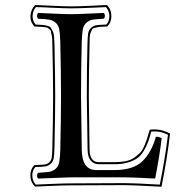

<svg xmlns="http://www.w3.org/2000/svg" viewBox="-20 -701 752 759"><path d="M303.2 -108.9Q304.7 -28.8 359.9 -28.8H433.1Q506.3 -28.8 542.5 -63.2Q578.6 -97.7 596.2 -160.2Q606 -161.6 619.1 -154.8Q610.8 -84 593.3 4.9Q501 0 473.6 0H261.2Q246.1 0 200.7 2.2Q155.3 4.4 130.9 4.9Q126.5 0.5 126.5 -6.6Q126.5 -13.7 130.9 -18.1Q160.6 -19.5 174.3 -21.7Q188 -23.9 199.5 -33.4Q210.9 -43 214.1 -60.1Q217.3 -77.1 218.3 -108.9Q221.2 -233.4 221.2 -320.8Q221.2 -411.1 218.3 -536.1Q217.3 -568.4 214.1 -585.2Q210.9 -602.1 199.5 -611.6Q188 -621.1 174.3 -623.3Q160.6 -625.5 130.9 -627Q126.5 -631.3 126.5 -638.4Q126.5 -645.5 130.9 -649.9Q152.3 -649.4 192.6 -647.2Q232.9 -645 260.3 -645Q288.1 -645 328.9 -647.2Q369.6 -649.4 390.1 -649.9Q394.5 -645.5 394.5 -638.4Q394.5 -631.3 390.1 -627Q360.4 -625.5 346.7 -623.3Q333 -621.1 321.8 -611.3Q310.5 -601.6 307.4 -585Q304.2 -568.4 303.2 -536.1Q300.3 -435.5 300.3 -319.8Q300.3 -299.3 303.2 -108.9ZM260.7 31.7Q232.4 31.7 182.1 33.9Q131.8 36.1 118.2 36.6Q100.6 19 100.1 -6.6Q99.6 -32.2 116.2 -48.3Q120.1 -48.3 127.4 -48.8Q149.9 -49.8 158.4 -51Q167 -52.2 175 -59.6Q183.1 -66.9 184.8 -79.6Q186.5 -92.3 187 -119.1Q189.9 -242.2 189.9 -320.8Q189.9 -398.9 187 -525.4Q186.5 -538.6 186.3 -547.6Q186 -556.6 183.8 -564.2Q181.6 -571.8 181.4 -576.4Q181.2 -581.1 176 -584.7Q170.9 -588.4 169.9 -590.1Q168.9 -591.8 160.4 -593Q151.9 -594.2 149.2 -594.5Q146.5 -594.7 133.8 -595.2Q121.1 -595.7 116.2 -596.2Q98.6 -615.2 100.6 -639.9Q102.5 -664.6 119.1 -681.2Q135.7 -680.7 186 -678.2Q236.3 -675.8 261.7 -675.8Q290 -675.8 339.1 -678.2Q388.2 -680.7 402.8 -681.2Q420.4 -663.1 420.4 -637.7Q420.4 -612.3 403.8 -596.2Q381.8 -595.2 375.7 -595Q369.6 -594.7 357.9 -591.8Q346.2 -588.9 344.7 -585.9Q343.3 -583 339.1 -573.7Q335 -564.5 334.7 -554.7Q334.5 -544.9 334 -525.4Q331.1 -409.2 331.1 -319.8Q331.1 -293.5 334 -109.4Q335 -60.1 370.1 -60.1H433.1Q458 -60.1 477.3 -64Q496.6 -67.9 510.3 -77.6Q523.9 -87.4 533 -96.2Q542 -105 549.8 -123Q557.6 -141.1 561.3 -152.8Q564.9 -164.6 571.8 -188Q611.3 -193.8 648.9 -174.8Q651.4 -173.8 652.3 -173.3Q641.6 -79.1 619.1 34.2L618.2 37.6L614.7 37.1Q502 30.8 473.6 30.8ZM260.7 23.9 473.6 22.9Q507.8 22.9 611.8 28.8Q633.3 -78.6 644 -168.5Q610.8 -184.6 578.1 -180.7Q570.8 -154.8 565.4 -139.9Q560.1 -125 549.1 -106Q538.1 -86.9 524.2 -76.7Q510.3 -66.4 487.1 -59.1Q463.9 -51.8 433.1 -51.8H370.1Q350.6 -51.8 338.6 -66.4Q326.7 -81.1 326.2 -109.4Q323.2 -293 323.2 -319.8Q323.2 -431.6 325.7 -525.4Q326.2 -554.7 328.4 -568.6Q330.6 -582.5 340.1 -591.1Q349.6 -599.6 361.1 -601.3Q372.6 -603 400.4 -604Q412.1 -616.7 412.4 -636.5Q412.6 -656.2 398.9 -672.9Q386.7 -672.4 338.1 -670.2Q289.6 -668 261.7 -668Q236.3 -668 187.3 -670.4Q138.2 -672.9 122.1 -672.9Q109.9 -659.2 108.9 -639.4Q107.9 -619.6 120.6 -604Q140.1 -603 147.2 -602.5Q154.3 -602.1 165.8 -599.4Q177.2 -596.7 180.2 -592.5Q183.1 -588.4 187.7 -579.3Q192.4 -570.3 193.6 -557.9Q194.8 -545.4 195.3 -525.4Q198.2 -399.4 198.2 -320.8Q198.2 -242.2 195.3 -119.1Q194.8 -90.3 192.4 -76.2Q189.9 -62 180.2 -53.5Q170.4 -44.9 158.9 -43.2Q147.5 -41.5 119.6 -40.5Q107.9 -27.8 107.7 -7.8Q107.4 12.2 121.1 28.8Q132.3 28.3 182.6 26.1Q232.9 23.9 260.7 23.9Z"/></svg>

Font: Linux Libertine Initials
Style: Initials
Weight: 400
Designer: Philipp H. Poll
Foundry: Philipp H. Poll
Version: Version 5.0.6